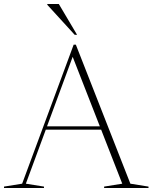

<svg xmlns="http://www.w3.org/2000/svg" viewBox="-27 -938 761 958"><path d="M195 -291V-307.5H495.5V-291ZM623.5 -21.5 714 -7V0H492.5V-7L583 -21.5L331.5 -665H339.5L102 -21.5L192.5 -7V0H-7V-7L83.5 -21.5L340.5 -715H351.5ZM357.5 -764.5H345.5L209 -914V-918H266.5Z"/></svg>

Font: Newsreader 60pt ExtraLight
Style: Regular
Weight: 250
Designer: Hugues Gentile
Foundry: Production Type
Version: Version 1.003